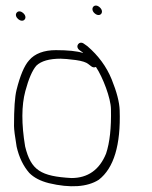

<svg xmlns="http://www.w3.org/2000/svg" viewBox="-20 -645 533 674"><path d="M68.2 -131C55.1 -209.7 55.3 -274.4 68.9 -325C80.5 -368.3 93.4 -398.1 107.6 -414.5C124.5 -430.8 153.2 -439 193 -439C203.2 -439 221 -437.4 246.3 -434.2C268.5 -431 282.8 -426.3 290.2 -420L299.3 -413C304.8 -408.3 310.6 -407.3 316.8 -410C341.2 -373.5 369 -300 369.5 -262C371 -196.7 365.3 -144.7 352.4 -106C329.2 -48.7 288.2 -20 230.7 -20C123.5 -26.1 88.7 -46.9 68.2 -131ZM271.7 -459C250.6 -465.7 217.9 -469 176.3 -469C134.7 -469 101.9 -457 81.9 -433C65.2 -414.4 50.6 -379.8 38 -329.2C32.1 -305.5 29.1 -263.4 29.2 -202.8C29.2 -190.7 32.3 -166.4 38.4 -130C46.8 -93 61.6 -62.3 82.7 -38C98.9 -21.5 121.9 -9.5 151.7 -2C226.1 15.8 286.7 11.8 326.8 -14C379.7 -54.9 404.2 -136.2 400.1 -258C399.2 -286.3 389.8 -322.5 371.9 -366.7C353.9 -410.9 325.5 -449.7 286.7 -483L275.3 -491C258.4 -504.3 241.7 -482.3 259 -469L270.3 -461C270.4 -460.3 270.9 -459.7 271.7 -459ZM312.5 -598C331.4 -581.8 348.5 -603 329.9 -619.5C311 -636.3 294 -613.8 312.5 -598ZM38.7 -600.7C26.8 -586.4 54.8 -562.5 66.5 -576.5C78.1 -590.5 50.7 -615.1 38.7 -600.7Z"/></svg>

Font: MewTooHand
Style: WideLta
Weight: 400
Designer: Mew Too, Robert Jablonski
Version: Version 0.77